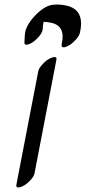

<svg xmlns="http://www.w3.org/2000/svg" viewBox="-20 -794 380 852"><path d="M108.7 -598Q88 -591 88.3 -605Q88.9 -624 90.3 -640Q92.6 -677 130.2 -719Q175.6 -769 216 -773Q245.2 -776 275.6 -769Q358.9 -750 333.9 -646Q330.8 -634 316.9 -618.5Q303.1 -603 289.3 -594.5Q275.6 -586 267.5 -584.5Q259.3 -583 255.6 -586.5Q252 -590 253.7 -598Q272.7 -679 207 -693Q188.3 -697 173.3 -697Q170 -682 169.7 -667.5Q169.5 -653 157.1 -637Q144.7 -621 131.3 -611Q117.9 -601 108.7 -598ZM215.2 -540Q233.6 -544 230.3 -529L133.2 -25Q131.1 -13 117.8 2.5Q104.4 18 90.7 26.5Q76.9 35 67.8 37Q49.4 41 52.8 25L149.8 -478Q151.8 -489 165.2 -505Q178.6 -521 192.3 -529.5Q206.1 -538 215.2 -540Z"/></svg>

Font: Kavivanar
Style: Regular
Weight: 400
Designer: Tharique Azeez
Foundry: Tharique Azeez
Version: Version 1.88